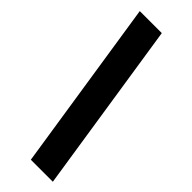

<svg xmlns="http://www.w3.org/2000/svg" viewBox="-274 -743 876 876"><g transform="rotate(45 164.0 -304.5)"><path d="M159 111H301L173 -720H31Z"/></g></svg>

Font: Fixel Display ExtraBold
Style: Italic
Weight: 800
Italic angle: -10°
Designer: AlfaBravo + MacPaw
Foundry: Kyrylo Tkachov, Marchela Mozhyna, Serhii Makarenko, Maria Weinstein, Zakhar Kryvoshyya
Version: Version 1.210;Glyphs 3.2 (3217)